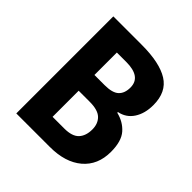

<svg xmlns="http://www.w3.org/2000/svg" viewBox="-190 -857 999 999"><g transform="rotate(45 309.5 -357.0)"><path d="M290 -714Q421 -714 487.5 -672.5Q554 -631 554 -535Q554 -473 526.5 -431Q499 -389 449 -379V-374Q503 -361 536.5 -323Q570 -285 570 -207Q570 -110 505 -55Q440 0 327 0H80V-714ZM301 -429Q358 -429 381.5 -451Q405 -473 405 -515Q405 -594 295 -594H226V-429ZM226 -313V-121H312Q370 -121 394.5 -147.5Q419 -174 419 -221Q419 -263 393.5 -288Q368 -313 307 -313Z"/></g></svg>

Font: Noto Sans Arabic SemCond
Style: Bold
Weight: 700
Width: 4
Designer: Monotype Design Team, Nadine Chahine, Nizar Qandah and Khaled Hosny
Foundry: Monotype Imaging Inc.
Version: Version 2.012; ttfautohint (v1.8.4.7-5d5b)